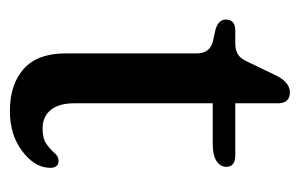

<svg xmlns="http://www.w3.org/2000/svg" viewBox="-134 -492 635 408"><g transform="rotate(90 184.0 -288.5)"><path d="M68 -423 43 -428.5Q22 -435 22 -450.5Q22 -470.5 46 -470.5H73.5Q86.5 -470.5 95.5 -475.8Q104.5 -481 111 -495L143 -561.5Q157.5 -586.5 176.5 -586.5Q200 -586.5 200 -561V-470.5H310.5Q335 -470.5 335 -451.5Q335 -439 323 -430.8Q311 -422.5 284.5 -422.5H200V-128Q200 -95.5 214.2 -78.2Q228.5 -61 253.5 -61Q275.5 -61 287 -69.5Q298.5 -78 305.8 -86.5Q313 -95 322.5 -95Q338.5 -94.5 337 -74Q335.5 -43 301 -17.2Q266.5 8.5 216.5 8.5Q160 8.5 127 -20.8Q94 -50 94 -109.5V-388.5Q94 -416.5 68 -423Z"/></g></svg>

Font: Fraunces 9pt S050
Style: Regular
Weight: 400
Version: Version 1.000; ttfautohint (v1.8.3)